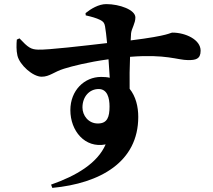

<svg xmlns="http://www.w3.org/2000/svg" viewBox="-20 -836 1040 936"><path d="M457 -234C411 -234 382 -273 382 -312C382 -365 416 -402 461 -402C503 -402 514 -359 514 -317C514 -265 503 -234 457 -234ZM183 -462C222 -462 243 -486 292 -501C334 -514 408 -533 509 -547L515 -457C502 -460 488 -461 473 -461C391 -461 323 -395 323 -299C323 -199 393 -112 495 -132C455 -40 352 21 229 64L235 80C468 58 654 -46 654 -266C654 -316 642 -366 612 -403C611 -454 612 -510 614 -559C790 -573 846 -543 897 -543C933 -543 958 -547 958 -589C958 -643 884 -677 821 -677C808 -677 810 -663 617 -639L619 -674C622 -698 640 -722 640 -751C640 -788 563 -816 498 -816C461 -816 423 -793 397 -772L398 -761C425 -755 450 -748 468 -739C484 -731 489 -724 492 -708C495 -690 499 -660 502 -626C390 -613 212 -592 166 -594C131 -595 117 -604 75 -649L62 -643C60 -620 59 -590 65 -565C76 -519 140 -462 183 -462Z"/></svg>

Font: GenKiMin2 TW H
Style: Regular
Weight: 900
Version: Version 2.100;PS 2.1;hotconv 16.6.51;makeotf.lib2.5.65220 DE